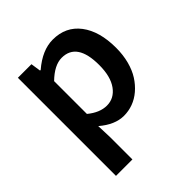

<svg xmlns="http://www.w3.org/2000/svg" viewBox="-192 -629 948 948"><g transform="rotate(-45 282.0 -154.5)"><path d="M73.2 193.8V-491.2H168L175.8 -439H180.2Q254.9 -502.9 328.1 -502.9Q418.9 -502.9 470 -435.5Q521 -368.2 521 -252.9Q521 -203.6 509.8 -160.9Q498.5 -118.2 478.5 -86.9Q458.5 -55.7 431.9 -33Q405.3 -10.3 374.5 1Q343.8 12.2 311 12.2Q248.5 12.2 185.1 -42L188 40V193.8ZM188 -124Q237.8 -83 287.1 -83Q337.9 -83 369.9 -127.2Q401.9 -171.4 401.9 -252Q401.9 -408.2 295.9 -408.2Q244.6 -408.2 188 -353Z"/></g></svg>

Font: Source Sans Pro Semibold
Style: Regular
Weight: 600
Designer: Paul D. Hunt
Foundry: Adobe Systems Incorporated
Version: Version 2.020;PS 2.0;hotconv 1.0.86;makeotf.lib2.5.63406